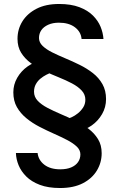

<svg xmlns="http://www.w3.org/2000/svg" viewBox="-20 -732 600 965"><path d="M371 -73 315 -134Q325 -136 340.5 -143Q356 -150 371.5 -162.5Q387 -175 398 -192Q409 -209 409 -231Q409 -257 390.5 -277Q372 -297 341.5 -313Q311 -329 275 -343.5Q239 -358 202.5 -375Q166 -392 135.5 -414.5Q105 -437 86.5 -466.5Q68 -496 68 -537Q68 -585 92.5 -624.5Q117 -664 163.5 -688Q210 -712 277 -712Q337 -712 379 -696Q421 -680 447 -654Q473 -628 485.5 -597.5Q498 -567 500 -536H390Q387 -572 356.5 -595Q326 -618 276 -618Q245 -618 222 -607.5Q199 -597 187.5 -580Q176 -563 176 -541Q176 -519 194 -501.5Q212 -484 242 -469Q272 -454 308 -439Q344 -424 380.5 -406Q417 -388 447 -364.5Q477 -341 495 -309Q513 -277 513 -234Q513 -193 493 -158.5Q473 -124 441 -101.5Q409 -79 371 -73ZM282 213Q222 213 180 197Q138 181 112 155Q86 129 73.5 98.5Q61 68 60 37H169Q173 73 203 96Q233 119 283 119Q315 119 337.5 109.5Q360 100 372 83Q384 66 384 44Q384 22 365.5 4.5Q347 -13 317 -28.5Q287 -44 251 -60Q215 -76 179 -94.5Q143 -113 113 -137.5Q83 -162 65 -193.5Q47 -225 47 -268Q47 -307 66.5 -341Q86 -375 118.5 -398Q151 -421 188 -426L241 -368Q228 -364 212.5 -356Q197 -348 183 -336.5Q169 -325 160 -308.5Q151 -292 151 -271Q151 -245 169.5 -225.5Q188 -206 218.5 -190Q249 -174 285.5 -158.5Q322 -143 358 -125.5Q394 -108 424 -85.5Q454 -63 472.5 -33Q491 -3 491 38Q491 85 467 125Q443 165 396.5 189Q350 213 282 213Z"/></svg>

Font: Inclusive Sans Medium
Style: Regular
Weight: 500
Designer: Olivia King
Foundry: Olivia King
Version: Version 2.004